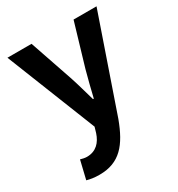

<svg xmlns="http://www.w3.org/2000/svg" viewBox="-185 -678 944 1021"><g transform="rotate(-30 287.0 -168.0)"><path d="M128 224C253 224 313 149 362 17L561 -560H420L343 -300C329 -248 315 -194 303 -142H298C282 -196 268 -250 251 -300L162 -560H14L232 -11L222 23C206 72 174 108 117 108C104 108 88 104 78 101L51 214C73 220 95 224 128 224Z"/></g></svg>

Font: Noto Sans Mono CJK HK
Style: Bold
Weight: 700
Designer: Ryoko NISHIZUKA 西塚涼子 (kana, bopomofo & ideographs); Paul D. Hunt (Latin, Greek & Cyrillic); Sandoll Communications 산돌커뮤니
Foundry: Adobe
Version: Version 2.004;hotconv 1.0.118;makeotfexe 2.5.65603